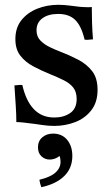

<svg xmlns="http://www.w3.org/2000/svg" viewBox="-20 -512 464 799"><path d="M73 -158Q88 -92 121 -57.5Q154 -23 206 -23Q245 -23 272 -41.5Q299 -60 299 -100Q299 -130 284.5 -148Q270 -166 244.5 -178.5Q219 -191 187 -204Q150 -219 117.5 -236.5Q85 -254 64.5 -280.5Q44 -307 44 -349Q44 -397 69.5 -428.5Q95 -460 135.5 -476Q176 -492 222 -492Q245 -492 268 -489Q291 -486 293 -486Q313 -483 330 -482.5Q347 -482 348 -482Q349 -482 352.5 -482Q356 -482 362 -483Q362 -451 363 -418Q364 -385 367 -348Q366 -348 363 -348Q354 -347 346.5 -346.5Q339 -346 332 -347Q319 -403 293.5 -428.5Q268 -454 222 -454Q181 -454 156.5 -436Q132 -418 132 -386Q132 -360 148 -343.5Q164 -327 187 -316Q210 -305 231 -297Q270 -282 305.5 -263.5Q341 -245 363.5 -216Q386 -187 386 -138Q386 -86 359.5 -52.5Q333 -19 292 -3.5Q251 12 206 12Q180 12 154.5 8Q129 4 127 4Q125 4 110.5 2Q96 0 78.5 -2Q61 -4 48 -4Q48 -35 45.5 -73Q43 -111 40 -157Q42 -157 45 -157Q54 -158 60.5 -158.5Q67 -159 73 -158ZM144 236Q190 225 211 206Q232 187 232 161Q232 149 228 137Q209 152 187 152Q167 152 152.5 138.5Q138 125 138 101Q138 75 156 59.5Q174 44 201 44Q238 44 259.5 70Q281 96 281 137Q281 188 247 221Q213 254 152 267Q149 259 147 251.5Q145 244 144 236Z"/></svg>

Font: Castoro
Style: Regular
Weight: 400
Designer: John Hudson
Foundry: Tiro Typeworks Ltd.
Version: Version 2.04